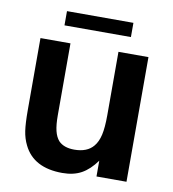

<svg xmlns="http://www.w3.org/2000/svg" viewBox="-80 -769 766 851"><g transform="rotate(10 303.0 -344.0)"><path d="M82 -82Q68 -110 63 -143.5Q58 -177 58 -238V-561H193V-237Q193 -194 199.5 -167.5Q206 -141 220 -125Q244 -100 291 -100Q349 -100 377 -134Q394 -154 401.5 -187Q409 -220 409 -276V-561H544V0H409V-71Q378 -28 342.5 -8.5Q307 11 257 11Q127 11 82 -82ZM452 -635H153V-699H452Z"/></g></svg>

Font: Open Sauce One
Style: Bold
Weight: 700
Designer: Alfredo Marco Pradil
Foundry: Creative Sauce Fz LLC
Version: Version 1.477